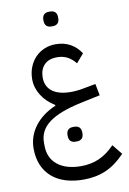

<svg xmlns="http://www.w3.org/2000/svg" viewBox="-116 -891 849 1263"><g transform="rotate(-10 308.0 -259.5)"><path d="M337 304Q272 304 218.5 287.5Q165 271 127 238Q89 205 68.5 157Q48 109 48 46Q48 -35 97.5 -101.5Q147 -168 238 -207V-212Q181 -247 149.5 -297.5Q118 -348 118 -404Q118 -449 133 -486Q148 -523 173.5 -549.5Q199 -576 234 -590.5Q269 -605 308 -605Q365 -605 407 -581.5Q449 -558 477 -515L427 -457Q401 -489 371.5 -504Q342 -519 304 -519Q247 -519 217.5 -487.5Q188 -456 188 -404Q188 -371 200.5 -347Q213 -323 235 -308Q257 -293 287.5 -285.5Q318 -278 354 -278Q396 -278 441 -287L522 -302L537 -224L405 -196Q260 -165 191 -113.5Q122 -62 122 18V38Q122 122 179.5 168Q237 214 337 214Q402 214 456.5 190.5Q511 167 562 114L616 181Q554 246 487.5 275Q421 304 337 304ZM302 -725Q282 -725 270 -736.5Q258 -748 258 -774Q258 -800 270 -811.5Q282 -823 302 -823H313Q333 -823 345 -811.5Q357 -800 357 -774Q357 -748 345 -736.5Q333 -725 313 -725ZM327 49Q307 49 295 37.5Q283 26 283 0Q283 -26 295 -37.5Q307 -49 327 -49H338Q358 -49 370 -37.5Q382 -26 382 0Q382 26 370 37.5Q358 49 338 49Z"/></g></svg>

Font: IBM Plex Sans Arabic
Style: Regular
Weight: 400
Designer: Mike Abbink, Paul van der Laan, Pieter van Rosmalen, Wael Morcos, Khajak Apelian
Foundry: Bold Monday
Version: Version 1.1